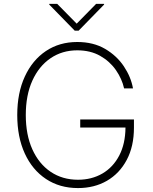

<svg xmlns="http://www.w3.org/2000/svg" viewBox="-20 -952 780 982"><path d="M614.7 -500Q603.7 -549 572.8 -593.6Q541.9 -638.1 492.2 -666.4Q442.5 -694.6 375 -694.6Q297.9 -694.6 238.5 -654.1Q179 -613.6 145.4 -539.4Q111.9 -465.2 111.9 -363.6Q111.9 -263.1 145.2 -188.7Q178.6 -114.3 238.8 -73.5Q299 -32.7 378.9 -32.7Q449.2 -32.7 503.9 -64.6Q558.6 -96.6 589.8 -156.4Q621.1 -216.3 621.8 -299.7H390.3V-340.9H665.1V-299.7Q665.1 -203.5 628.2 -134.1Q591.3 -64.6 526.8 -27.3Q462.4 9.9 378.9 9.9Q285.2 9.9 215.2 -36.6Q145.2 -83.1 106.7 -167.1Q68.2 -251.1 68.2 -363.6Q68.2 -476.6 106.9 -560.5Q145.6 -644.5 214.7 -690.9Q283.7 -737.2 375 -737.2Q457.4 -737.2 517.4 -702.1Q577.4 -666.9 613.6 -612.6Q649.9 -558.2 660.2 -500ZM272.7 -932.2 372.2 -831 471.6 -932.2H512.4V-928.6L382.1 -795.1H362.2L231.9 -928.6V-932.2Z"/></svg>

Font: Inter UI Extra Light
Style: Regular
Weight: 200
Designer: Rasmus Andersson
Foundry: rsms
Version: 3.2;8d6f07862